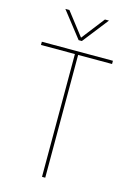

<svg xmlns="http://www.w3.org/2000/svg" viewBox="-146 -1077 783 1148"><g transform="rotate(15 245.0 -503.0)"><path d="M380 -846ZM255 -846H235L110 -1006H135L245 -864L355 -1006H380ZM255 0H235V-760H25V-780H465V-760H255Z"/></g></svg>

Font: Tanohe Sans Thin
Style: Regular
Weight: 100
Designer: Village Type and Design LLC & Cristiano Sobral
Foundry: Cooper Hewitt Smithsonian Design Museum
Version: Version 1.00;September 29, 2021;FontCreator 13.0.0.2655 64-b